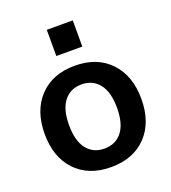

<svg xmlns="http://www.w3.org/2000/svg" viewBox="-137 -850 859 962"><g transform="rotate(-20 292.0 -368.5)"><path d="M222.7 -607.4V-747.1H361.3V-607.4ZM103.5 -457Q172.9 -530.3 292 -530.3Q411.1 -530.3 480.5 -457Q549.8 -383.8 549.8 -259.8Q549.8 -135.7 480.5 -63Q411.1 9.8 292 9.8Q172.9 9.8 103.5 -63Q34.2 -135.7 34.2 -259.8Q34.2 -383.8 103.5 -457ZM198.2 -132.3Q232.4 -88.9 292 -88.9Q351.6 -88.9 385.7 -132.3Q419.9 -175.8 419.9 -259.8Q419.9 -343.8 385.7 -387.2Q351.6 -430.7 292 -430.7Q232.4 -430.7 198.2 -387.2Q164.1 -343.8 164.1 -259.8Q164.1 -175.8 198.2 -132.3Z"/></g></svg>

Font: Mgen+ 1c bold
Style: Bold
Weight: 700
Designer: [Source Han Sans]
Ryoko NISHIZUKA  (kana & ideographs); Paul D. Hunt (Latin, Greek & Cyrillic); Wenlong ZHANG  (bopomofo
Version: Version 1.059.20150602